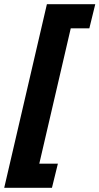

<svg xmlns="http://www.w3.org/2000/svg" viewBox="-35 -767 471 909"><path d="M187 -747H416L388 -633H300L151 8H239L211 122H-15Z"/></svg>

Font: Titillium Web
Style: Bold Italic
Weight: 700
Italic angle: -13°
Version: Version 1.002;PS 57.000;hotconv 1.0.70;makeotf.lib2.5.55311